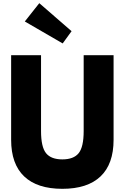

<svg xmlns="http://www.w3.org/2000/svg" viewBox="-20 -1172 784 1207"><path d="M227 -1152 430 -976 374 -899 136 -1037ZM506 -825V-348Q506 -248 474.5 -209Q443 -170 372 -170Q301 -170 269.5 -209Q238 -248 238 -348V-825H50V-293Q50 -141 132 -63Q214 15 372 15Q530 15 612 -63Q694 -141 694 -293V-825Z"/></svg>

Font: Hussar
Style: BoldWeb
Weight: 700
Foundry: Cannot Into Space Fonts
Version: Version 2.00